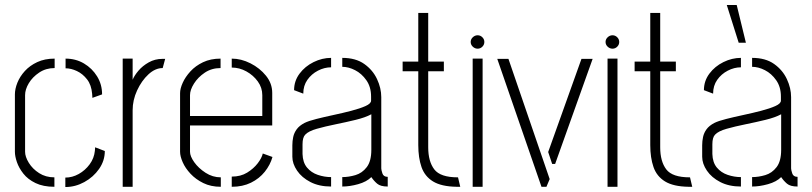

<svg xmlns="http://www.w3.org/2000/svg" viewBox="-20 -752 3271 773"><path d="M199 0Q154 0 123 -15Q92 -30 74 -53Q56 -76 48 -99.5Q40 -123 40 -141V-372Q40 -394 50 -419Q60 -444 80 -466Q100 -488 130 -502Q160 -516 200 -516V-478Q165 -478 138 -460Q111 -442 96 -417Q81 -392 81 -369V-141Q81 -121 96 -96.5Q111 -72 137.5 -55Q164 -38 199 -38ZM243 1V-37Q271 -37 297 -51.5Q323 -66 341 -90.5Q359 -115 362 -145L363 -159L402 -144Q402 -105 379 -72Q356 -39 319.5 -19Q283 1 243 1ZM352 -358 351 -374Q348 -410 330.5 -432.5Q313 -455 289.5 -466Q266 -477 244 -477V-516Q285 -516 318 -496.5Q351 -477 371 -444.5Q391 -412 391 -372Z M474 0V-516H514V-431Q521 -448 537.5 -467.5Q554 -487 579 -501Q604 -515 634 -515Q637 -515 639.5 -515Q642 -515 645 -515L635 -478Q605 -478 577.5 -452.5Q550 -427 532 -388Q514 -349 514 -308V0Z M869 0Q829 0 798.5 -15Q768 -30 747 -52.5Q726 -75 715.5 -99Q705 -123 705 -141V-377Q705 -395 715.5 -418.5Q726 -442 746.5 -464.5Q767 -487 797.5 -501.5Q828 -516 868 -516V-478Q832 -478 804.5 -459.5Q777 -441 761 -415.5Q745 -390 745 -369V-285H1036V-369Q1036 -399 1018 -424Q1000 -449 972 -464.5Q944 -480 913 -480V-516Q951 -516 988.5 -497Q1026 -478 1051 -447Q1076 -416 1076 -378V-247H745V-141Q745 -123 762 -99Q779 -75 807.5 -56.5Q836 -38 869 -38ZM913 0V-41Q949 -41 975 -57Q1001 -73 1017.5 -94.5Q1034 -116 1038 -134L1077 -120Q1068 -88 1046 -60.5Q1024 -33 990.5 -16.5Q957 0 913 0Z M1313 -1Q1265 -1 1230 -19Q1195 -37 1176 -65Q1157 -93 1157 -121V-167Q1157 -184 1160.5 -200.5Q1164 -217 1174.5 -231.5Q1185 -246 1206 -257Q1222 -265 1253.5 -273Q1285 -281 1322.5 -289Q1360 -297 1394.5 -306Q1429 -315 1451.5 -325Q1474 -335 1474 -347V-363Q1474 -402 1455 -429Q1436 -456 1409.5 -469.5Q1383 -483 1358 -483V-519Q1412 -519 1446.5 -494.5Q1481 -470 1498 -433.5Q1515 -397 1515 -361V-74Q1515 -68 1519.5 -54Q1524 -40 1541 -40V-1Q1512 -1 1498.5 -12.5Q1485 -24 1475 -39Q1456 -20 1422 -10.5Q1388 -1 1358 -1V-39Q1384 -39 1411 -47Q1438 -55 1456.5 -79Q1475 -103 1475 -149V-292Q1451 -279 1412 -269.5Q1373 -260 1331 -251.5Q1289 -243 1255.5 -233.5Q1222 -224 1209 -210Q1198 -199 1198 -171V-132Q1199 -98 1216 -77.5Q1233 -57 1259.5 -48Q1286 -39 1313 -39ZM1201 -375 1164 -389Q1164 -426 1186 -455.5Q1208 -485 1242.5 -502Q1277 -519 1313 -519V-481Q1286 -481 1260 -467.5Q1234 -454 1217.5 -430.5Q1201 -407 1201 -375Z M1818 0Q1757 -1 1723.5 -21.5Q1690 -42 1677 -79.5Q1664 -117 1664 -168V-465H1601V-504H1664V-700H1704V-504H1767V-465H1704V-159Q1704 -102 1728.5 -70Q1753 -38 1823 -38H1824L1833 0Z M1883 0V-516H1923V0ZM1903 -556Q1892 -556 1883.5 -564Q1875 -572 1875 -583Q1875 -594 1883.5 -602Q1892 -610 1903 -610Q1914 -610 1922 -602Q1930 -594 1930 -583Q1930 -572 1922 -564Q1914 -556 1903 -556Z M2160 0 1982 -515H2027L2193 -31L2180 0ZM2203 -92 2187 -140 2321 -515H2366L2215 -92Z M2426 0V-516H2466V0ZM2446 -556Q2435 -556 2426.5 -564Q2418 -572 2418 -583Q2418 -594 2426.5 -602Q2435 -610 2446 -610Q2457 -610 2465 -602Q2473 -594 2473 -583Q2473 -572 2465 -564Q2457 -556 2446 -556Z M2752 0Q2691 -1 2657.5 -21.5Q2624 -42 2611 -79.5Q2598 -117 2598 -168V-465H2535V-504H2598V-700H2638V-504H2701V-465H2638V-159Q2638 -102 2662.5 -70Q2687 -38 2757 -38H2758L2767 0Z M2954 -580 2906 -732H2946L2983 -580ZM2963 -1Q2915 -1 2880 -19Q2845 -37 2826 -65Q2807 -93 2807 -121V-167Q2807 -184 2810.5 -200.5Q2814 -217 2824.5 -231.5Q2835 -246 2856 -257Q2872 -265 2903.5 -273Q2935 -281 2972.5 -289Q3010 -297 3044.5 -306Q3079 -315 3101.5 -325Q3124 -335 3124 -347V-363Q3124 -402 3105 -429Q3086 -456 3059.5 -469.5Q3033 -483 3008 -483V-519Q3062 -519 3096.5 -494.5Q3131 -470 3148 -433.5Q3165 -397 3165 -361V-74Q3165 -68 3169.5 -54Q3174 -40 3191 -40V-1Q3162 -1 3148.5 -12.5Q3135 -24 3125 -39Q3106 -20 3072 -10.5Q3038 -1 3008 -1V-39Q3034 -39 3061 -47Q3088 -55 3106.5 -79Q3125 -103 3125 -149V-292Q3101 -279 3062 -269.5Q3023 -260 2981 -251.5Q2939 -243 2905.5 -233.5Q2872 -224 2859 -210Q2848 -199 2848 -171V-132Q2849 -98 2866 -77.5Q2883 -57 2909.5 -48Q2936 -39 2963 -39ZM2851 -375 2814 -389Q2814 -426 2836 -455.5Q2858 -485 2892.5 -502Q2927 -519 2963 -519V-481Q2936 -481 2910 -467.5Q2884 -454 2867.5 -430.5Q2851 -407 2851 -375Z"/></svg>

Font: Stick No Bills ExtraLight ExtraLight
Style: Regular
Weight: 250
Version: Version 2.000